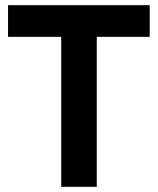

<svg xmlns="http://www.w3.org/2000/svg" viewBox="-20 -720 608 740"><path d="M557 -578H353V0H216V-578H11V-700H557Z"/></svg>

Font: PTSans
Style: Bold
Weight: 700
Designer: A.Korolkova, O.Umpeleva, V.Yefimov
Foundry: ParaType Ltd
Version: Version 2.003W OFL